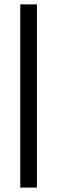

<svg xmlns="http://www.w3.org/2000/svg" viewBox="-20 -731 260 883"><path d="M73.2 131.8V-710.9H149.9V131.8Z"/></svg>

Font: Roboto Slab LO
Style: Regular
Weight: 400
Designer: Google
Version: Version 2.000